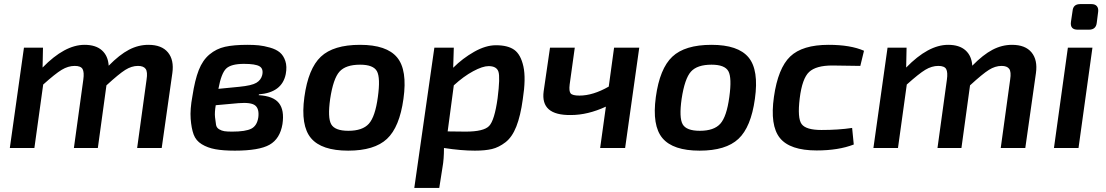

<svg xmlns="http://www.w3.org/2000/svg" viewBox="-20 -723 5403 938"><path d="M190 -490 188 -393Q296 -504 393 -504Q448 -504 478 -477Q508 -450 511 -402Q564 -456 610 -480Q656 -504 705 -504Q770 -504 800.5 -467Q831 -430 822 -366L770 0H650L696 -334Q702 -372 691.5 -386.5Q681 -401 654 -401Q623 -401 592 -381.5Q561 -362 500 -306L458 0H341L387 -334Q392 -370 383.5 -385.5Q375 -401 345 -401Q313 -401 281.5 -382Q250 -363 191 -310L148 0H28L97 -490Z M1245 -262 1244 -258Q1315 -254 1342.5 -219.5Q1370 -185 1360 -117Q1348 -45 1297 -16Q1246 13 1127 13Q1070 13 1032 6Q994 -1 965.5 -18.5Q937 -36 926 -66Q915 -96 911.5 -142.5Q908 -189 920 -253Q932 -332 951 -380.5Q970 -429 1003.5 -457Q1037 -485 1079.5 -494.5Q1122 -504 1189 -504Q1220 -504 1244.5 -501.5Q1269 -499 1299 -490.5Q1329 -482 1347 -467Q1365 -452 1374 -425Q1383 -398 1376 -361Q1358 -271 1245 -262ZM1047 -289 1149 -299Q1210 -305 1232.5 -318.5Q1255 -332 1261 -356Q1268 -387 1248 -399Q1228 -411 1172 -411Q1109 -411 1085 -388Q1061 -365 1047 -289ZM1145 -219 1034 -209Q1028 -174 1030.5 -150.5Q1033 -127 1035.5 -113Q1038 -99 1050.5 -91.5Q1063 -84 1076.5 -82Q1090 -80 1114 -80Q1180 -80 1208 -94.5Q1236 -109 1242 -150Q1247 -191 1227 -207.5Q1207 -224 1145 -219Z M1951 -240Q1932 -102 1870.5 -44.5Q1809 13 1681 13Q1551 13 1499.5 -48Q1448 -109 1467 -249Q1486 -388 1547.5 -446Q1609 -504 1739 -504Q1869 -504 1920 -442.5Q1971 -381 1951 -240ZM1739 -407Q1669 -407 1638.5 -373Q1608 -339 1593 -240Q1580 -148 1598 -116Q1616 -84 1682 -84Q1751 -84 1782 -118.5Q1813 -153 1826 -249Q1839 -343 1821.5 -375Q1804 -407 1739 -407Z M2197 -490 2194 -392Q2240 -438 2296.5 -470Q2353 -502 2403 -502Q2461 -502 2492.5 -479.5Q2524 -457 2537 -398.5Q2550 -340 2534 -238Q2523 -157 2502.5 -105Q2482 -53 2449.5 -28Q2417 -3 2383.5 5Q2350 13 2300 13Q2233 13 2149 0Q2149 55 2142 93L2126 195H2004L2102 -490ZM2167 -81 2255 -80Q2343 -80 2369.5 -107.5Q2396 -135 2411 -243Q2424 -346 2415 -373Q2406 -400 2367 -400Q2338 -400 2291.5 -375Q2245 -350 2197 -306Z M3103 -490 3034 0H2912L2940 -202Q2851 -161 2769 -161Q2694 -160 2661 -189Q2628 -218 2636 -277L2667 -490H2788L2763 -310Q2759 -277 2768 -266.5Q2777 -256 2811 -256Q2877 -256 2954 -300L2980 -490Z M3668 -240Q3649 -102 3587.5 -44.5Q3526 13 3398 13Q3268 13 3216.5 -48Q3165 -109 3184 -249Q3203 -388 3264.5 -446Q3326 -504 3456 -504Q3586 -504 3637 -442.5Q3688 -381 3668 -240ZM3456 -407Q3386 -407 3355.5 -373Q3325 -339 3310 -240Q3297 -148 3315 -116Q3333 -84 3399 -84Q3468 -84 3499 -118.5Q3530 -153 3543 -249Q3556 -343 3538.5 -375Q3521 -407 3456 -407Z M4143 -98 4151 -17Q4076 12 3970 12Q3839 12 3790 -49Q3741 -110 3761 -250Q3781 -390 3840.5 -447Q3900 -504 4028 -504Q4135 -504 4201 -475L4183 -401Q4083 -403 4046 -403Q3967 -403 3933 -371.5Q3899 -340 3887 -243Q3875 -145 3896.5 -116.5Q3918 -88 3993 -88Q4077 -88 4143 -98Z M4409 -490 4407 -393Q4515 -504 4612 -504Q4667 -504 4697 -477Q4727 -450 4730 -402Q4783 -456 4829 -480Q4875 -504 4924 -504Q4989 -504 5019.5 -467Q5050 -430 5041 -366L4989 0H4869L4915 -334Q4921 -372 4910.5 -386.5Q4900 -401 4873 -401Q4842 -401 4811 -381.5Q4780 -362 4719 -306L4677 0H4560L4606 -334Q4611 -370 4602.5 -385.5Q4594 -401 4564 -401Q4532 -401 4500.5 -382Q4469 -363 4410 -310L4367 0H4247L4316 -490Z M5257 -703H5312Q5330 -703 5338.5 -693Q5347 -683 5345 -666L5338 -611Q5334 -578 5300 -578H5245Q5207 -578 5212 -616L5220 -670Q5223 -703 5257 -703ZM5249 0H5129L5197 -490H5317Z"/></svg>

Font: Exo 2.0 Semi Bold
Style: Italic
Weight: 600
Italic angle: -8°
Designer: Natanael Gama
Version: Version 1.001;PS 001.001;hotconv 1.0.70;makeotf.lib2.5.58329